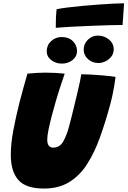

<svg xmlns="http://www.w3.org/2000/svg" viewBox="-20 -1104 756 1138"><path d="M240.5 13.5Q133 13.5 88.5 -37.5Q44 -88.5 44 -185.5Q44 -250.5 58.5 -329Q73 -407.5 97 -502.5Q107 -541 118.5 -582.2Q130 -623.5 142.5 -667.5Q169 -670 196.8 -671.8Q224.5 -673.5 248 -673.5Q278.5 -673.5 308.8 -671.8Q339 -670 363.5 -667.5Q352.5 -635 338.2 -592.2Q324 -549.5 311 -504.5Q297.5 -458.5 286 -414Q274.5 -369.5 267.2 -333.5Q260 -297.5 260 -277Q260 -229 295.5 -229Q334.5 -229 355 -265.8Q375.5 -302.5 389.5 -355Q394.5 -373.5 402.8 -406.2Q411 -439 420.5 -478.2Q430 -517.5 439 -555.2Q448 -593 454.2 -622.2Q460.5 -651.5 462 -664Q486.5 -664 519 -662Q551.5 -660 583.2 -657.5Q615 -655 637.5 -652.2Q660 -649.5 665 -648Q662 -623 657.2 -595.2Q652.5 -567.5 646.2 -538.2Q640 -509 631.5 -478.5Q604 -377.5 572 -288.5Q540 -199.5 496.5 -131.5Q453 -63.5 390.8 -25Q328.5 13.5 240.5 13.5ZM346.5 -727Q311.5 -727 284.2 -747.5Q257 -768 257 -800.5Q257 -836 283 -860.2Q309 -884.5 346 -884.5Q387 -884.5 411.8 -860.2Q436.5 -836 436.5 -801.5Q436.5 -769 410 -748Q383.5 -727 346.5 -727ZM562.5 -730.5Q527.5 -730.5 501.8 -753.5Q476 -776.5 476 -810Q476 -844 500.8 -868.5Q525.5 -893 559.5 -893Q597.5 -893 625.8 -870Q654 -847 654 -811.5Q654 -787.5 640.2 -769.2Q626.5 -751 605.5 -740.8Q584.5 -730.5 562.5 -730.5ZM706.5 -956Q680.5 -956 633.2 -954.8Q586 -953.5 528.5 -951.2Q471 -949 413.8 -946Q356.5 -943 310.5 -939Q310.5 -968 311.5 -995Q312.5 -1022 315.5 -1049.5Q343 -1055 384.2 -1060Q425.5 -1065 472.8 -1069.5Q520 -1074 566.8 -1077.2Q613.5 -1080.5 652.5 -1082.5Q691.5 -1084.5 715.5 -1084.5Z"/></svg>

Font: Grandstander Thin Black
Style: Italic
Weight: 900
Italic angle: -15°
Version: Version 1.200